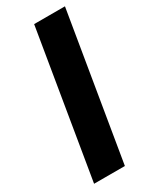

<svg xmlns="http://www.w3.org/2000/svg" viewBox="-190 -779 671 830"><g transform="rotate(-30 146.0 -363.5)"><path d="M292.3 -727.3H138.5L17.8 0H171.5Z"/></g></svg>

Font: Margiela Sans
Style: Bold Italic
Weight: 700
Italic angle: -9.39999°
Designer: Stefan Endress, Andreas Faust
Version: Version 1.100;FEAKit 1.0